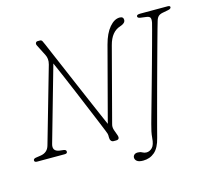

<svg xmlns="http://www.w3.org/2000/svg" viewBox="-123 -853 1272 1156"><g transform="rotate(-15 512.5 -275.5)"><path d="M127 -79.5Q115 -37 157 -29.5L185.5 -26Q201 -23.5 200.5 -11.5Q200.5 0 184 0H12Q-4.5 0 -4.5 -12Q-4 -23.5 14.5 -25.5L41.5 -29.5Q86 -36 97.5 -78.5L231.5 -546.5Q236.5 -565 234.8 -580Q233 -595 227 -606.5L192 -675.5Q187 -685 190.5 -692.5Q194 -700 203 -700H217Q226.5 -700 231 -692Q235.5 -684 242.5 -667Q249 -651.5 265.2 -613.5Q281.5 -575.5 303.8 -523.5Q326 -471.5 351 -413Q376 -354.5 400.8 -296.8Q425.5 -239 446.8 -190.2Q468 -141.5 482 -109.5L604 -571.5Q621.5 -637.5 652.2 -673.5Q683 -709.5 716 -709.5Q739.5 -709.5 739.5 -689Q739.5 -668 706 -657.5Q648.5 -639.5 628 -561L507.5 -103.5Q504.5 -93.5 504.5 -84.8Q504.5 -76 508 -64.5L521 -28.5Q530.5 0 504.5 0H489Q479 0 473 -8.2Q467 -16.5 467.5 -30Q468 -43.5 466 -51.5Q464 -59.5 458.5 -72Q448 -98.5 429.8 -142.2Q411.5 -186 389.2 -239.8Q367 -293.5 343.5 -349.5Q320 -405.5 298.2 -456.5Q276.5 -507.5 259.5 -545.5ZM932 -629Q929.5 -621.5 919.5 -585.8Q909.5 -550 894.5 -495.8Q879.5 -441.5 861.8 -376.8Q844 -312 826 -245.5Q808 -179 792 -119.2Q776 -59.5 764.2 -15.2Q752.5 29 747.5 48.5Q733 108 703 133.8Q673 159.5 631 159.5Q604.5 159.5 593 150.2Q581.5 141 581.5 128Q581.5 118 589 110.8Q596.5 103.5 611.5 103.5Q626.5 103.5 638.2 110.2Q650 117 663 117Q683 117 699.2 100.8Q715.5 84.5 718.5 40.5Q720 21.5 724 2.2Q728 -17 735 -42Q736.5 -47.5 745.5 -79.8Q754.5 -112 768.5 -161.8Q782.5 -211.5 799 -270.5Q815.5 -329.5 832 -389Q848.5 -448.5 862.5 -499.8Q876.5 -551 885.8 -585.8Q895 -620.5 897 -629Q901 -651 896.2 -659.8Q891.5 -668.5 874 -671L836.5 -676Q819 -678.5 819.5 -689.5Q820 -700 842.5 -700H1013Q1028.5 -700 1028.5 -691Q1028 -680.5 1010 -677L973.5 -670Q956 -666.5 946.8 -657.5Q937.5 -648.5 932 -629Z"/></g></svg>

Font: Fraunces 72pt S100 Thin
Style: Italic
Weight: 100
Italic angle: -16°
Version: Version 1.000; ttfautohint (v1.8.3)